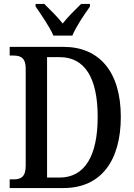

<svg xmlns="http://www.w3.org/2000/svg" viewBox="-20 -951 679 971"><path d="M250 -771H346C364 -816 408 -880 435 -918V-931H390C361 -902 323 -866 297 -832C271 -866 233 -902 204 -931H160V-918C186 -880 231 -816 250 -771ZM29 0H301C493 0 591 -141 591 -360C591 -587 483 -714 301 -714H29V-670H48C84 -670 110 -659 110 -604V-113C110 -57 86 -44 51 -44H29ZM281 -53H218V-662H282C409 -662 474 -557 474 -360C474 -163 409 -53 281 -53Z"/></svg>

Font: Noto Serif Devanagari Condensed Medium
Style: Regular
Weight: 500
Width: 3
Designer: Universal Thirst, Indian Type Foundry and the Monotype Design Team
Foundry: Monotype Imaging Inc.
Version: Version 2.004